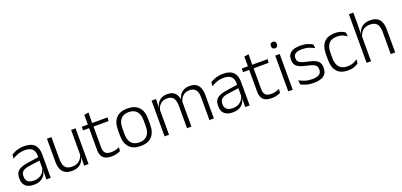

<svg xmlns="http://www.w3.org/2000/svg" viewBox="15 -1556 5154 2460"><g transform="rotate(-20 2592.0 -326.0)"><path d="M362.5 0 365.5 -121.5 363 -131V-288.5V-321Q363 -384 331.2 -415.2Q299.5 -446.5 231.5 -446.5Q178.5 -446.5 135 -430.5Q91.5 -414.5 58.5 -394L64.5 -447.5Q82.5 -459 108 -470.8Q133.5 -482.5 166.8 -490.2Q200 -498 240 -498Q289 -498 323.8 -486Q358.5 -474 380.5 -451Q402.5 -428 412.8 -395.5Q423 -363 423 -322.5V0ZM191.5 10.5Q119 10.5 80.2 -24.5Q41.5 -59.5 41.5 -125V-138Q41.5 -202.5 81.2 -235.2Q121 -268 210 -281L373 -305L376 -259L217.5 -236.5Q155.5 -227.5 128.5 -205.8Q101.5 -184 101.5 -141.5V-132.5Q101.5 -87.5 129 -64Q156.5 -40.5 209.5 -40.5Q255 -40.5 287.2 -57Q319.5 -73.5 339.2 -101.2Q359 -129 365.5 -163.5L377.5 -120.5H365Q359 -86 338.8 -56Q318.5 -26 282.2 -7.8Q246 10.5 191.5 10.5Z M609.5 -487.5V-181.5Q609.5 -138.5 621.2 -106.8Q633 -75 660 -57.8Q687 -40.5 732.5 -40.5Q775 -40.5 805.8 -56.8Q836.5 -73 855.8 -101.2Q875 -129.5 881.5 -164.5L894 -120H880.5Q874 -84.5 853.2 -54.8Q832.5 -25 797.2 -7.2Q762 10.5 711.5 10.5Q653 10.5 617.2 -11.5Q581.5 -33.5 565 -75Q548.5 -116.5 548.5 -175.5V-487.5ZM938.5 -487.5V0H878L881 -120.5L878 -123.5V-487.5Z M1253 9.5Q1199.5 9.5 1166.2 -6.5Q1133 -22.5 1117.8 -55.5Q1102.5 -88.5 1102.5 -137.5V-455.5H1162.5V-144.5Q1162.5 -93 1186.2 -68.2Q1210 -43.5 1266.5 -43.5Q1296.5 -43.5 1324.8 -50.5Q1353 -57.5 1378 -70.5L1372.5 -17.5Q1349 -5 1317.5 2.2Q1286 9.5 1253 9.5ZM1019 -429.5V-478.5H1372.5L1367 -429.5ZM1103 -471.5 1102.5 -611.5 1164 -621 1161 -471.5Z M1647.5 12Q1546.5 12 1494 -43.8Q1441.5 -99.5 1441.5 -204.5V-284Q1441.5 -388.5 1494 -444Q1546.5 -499.5 1647.5 -499.5Q1748.5 -499.5 1801 -444Q1853.5 -388.5 1853.5 -284V-204.5Q1853.5 -99.5 1801 -43.8Q1748.5 12 1647.5 12ZM1647.5 -38Q1718.5 -38 1755.8 -80Q1793 -122 1793 -201V-287.5Q1793 -366 1755.8 -408Q1718.5 -450 1647.5 -450Q1576.5 -450 1539.5 -408Q1502.5 -366 1502.5 -287.5V-201Q1502.5 -122 1539.5 -80Q1576.5 -38 1647.5 -38Z M2586.5 0V-307Q2586.5 -350.5 2575.8 -381.8Q2565 -413 2540.5 -429.8Q2516 -446.5 2474.5 -446.5Q2436.5 -446.5 2407.8 -430.8Q2379 -415 2361.5 -387.5Q2344 -360 2337.5 -325.5L2326 -371H2334.5Q2341 -404.5 2360.8 -433.2Q2380.5 -462 2414 -479.8Q2447.5 -497.5 2495.5 -497.5Q2550 -497.5 2583.5 -475.8Q2617 -454 2632 -412.8Q2647 -371.5 2647 -313.5V0ZM1975 0V-487.5H2035.5L2032.5 -366.5L2035.5 -363.5V0ZM2281 0V-307Q2281 -350 2270.2 -381.5Q2259.5 -413 2235 -429.8Q2210.5 -446.5 2169.5 -446.5Q2130.5 -446.5 2101.8 -430.5Q2073 -414.5 2055.8 -386.5Q2038.5 -358.5 2032 -322.5L2018.5 -367.5H2033Q2039.5 -403.5 2058.5 -432.8Q2077.5 -462 2110.5 -479.8Q2143.5 -497.5 2190 -497.5Q2257.5 -497.5 2292.8 -463Q2328 -428.5 2337.5 -360.5Q2339.5 -350 2340.2 -338.8Q2341 -327.5 2341 -316V0Z M3074 0 3077 -121.5 3074.5 -131V-288.5V-321Q3074.5 -384 3042.8 -415.2Q3011 -446.5 2943 -446.5Q2890 -446.5 2846.5 -430.5Q2803 -414.5 2770 -394L2776 -447.5Q2794 -459 2819.5 -470.8Q2845 -482.5 2878.2 -490.2Q2911.5 -498 2951.5 -498Q3000.5 -498 3035.2 -486Q3070 -474 3092 -451Q3114 -428 3124.2 -395.5Q3134.5 -363 3134.5 -322.5V0ZM2903 10.5Q2830.5 10.5 2791.8 -24.5Q2753 -59.5 2753 -125V-138Q2753 -202.5 2792.8 -235.2Q2832.5 -268 2921.5 -281L3084.5 -305L3087.5 -259L2929 -236.5Q2867 -227.5 2840 -205.8Q2813 -184 2813 -141.5V-132.5Q2813 -87.5 2840.5 -64Q2868 -40.5 2921 -40.5Q2966.5 -40.5 2998.8 -57Q3031 -73.5 3050.8 -101.2Q3070.5 -129 3077 -163.5L3089 -120.5H3076.5Q3070.5 -86 3050.2 -56Q3030 -26 2993.8 -7.8Q2957.5 10.5 2903 10.5Z M3435.5 9.5Q3382 9.5 3348.8 -6.5Q3315.5 -22.5 3300.2 -55.5Q3285 -88.5 3285 -137.5V-455.5H3345V-144.5Q3345 -93 3368.8 -68.2Q3392.5 -43.5 3449 -43.5Q3479 -43.5 3507.2 -50.5Q3535.5 -57.5 3560.5 -70.5L3555 -17.5Q3531.5 -5 3500 2.2Q3468.5 9.5 3435.5 9.5ZM3201.5 -429.5V-478.5H3555L3549.5 -429.5ZM3285.5 -471.5 3285 -611.5 3346.5 -621 3343.5 -471.5Z M3661 0V-487.5H3722V0ZM3691.5 -576.5Q3671.5 -576.5 3661.2 -587.5Q3651 -598.5 3651 -619V-622.5Q3651 -642.5 3661.2 -653.5Q3671.5 -664.5 3691.5 -664.5Q3712 -664.5 3722 -653.5Q3732 -642.5 3732 -622.5V-619Q3732 -598.5 3722 -587.5Q3712 -576.5 3691.5 -576.5Z M4009 10.5Q3950 10.5 3907 -3Q3864 -16.5 3835.5 -32L3829.5 -89.5Q3865.5 -69.5 3908.5 -55.5Q3951.5 -41.5 4006.5 -41.5Q4067 -41.5 4099 -62.2Q4131 -83 4131 -124V-131Q4131 -157.5 4119.5 -174.8Q4108 -192 4078.5 -204.8Q4049 -217.5 3995 -228.5Q3933.5 -241.5 3898 -258.8Q3862.5 -276 3847.5 -302.5Q3832.5 -329 3832.5 -368V-373Q3832.5 -433.5 3875.2 -465.8Q3918 -498 4003.5 -498Q4060.5 -498 4102 -484.5Q4143.5 -471 4169.5 -454L4175.5 -401.5Q4143.5 -421 4102.5 -434.2Q4061.5 -447.5 4008.5 -447.5Q3968 -447.5 3942.2 -438.5Q3916.5 -429.5 3904.2 -412.5Q3892 -395.5 3892 -372.5V-368Q3892 -342 3903.5 -324.8Q3915 -307.5 3944 -295.5Q3973 -283.5 4024 -273.5Q4087 -260.5 4123.5 -243.5Q4160 -226.5 4175.5 -200Q4191 -173.5 4191 -132.5V-123.5Q4191 -57.5 4144.5 -23.5Q4098 10.5 4009 10.5Z M4476.5 10.5Q4376.5 10.5 4327 -45Q4277.5 -100.5 4277.5 -203V-285Q4277.5 -387.5 4327 -442.8Q4376.5 -498 4476.5 -498Q4509 -498 4534.8 -491.8Q4560.5 -485.5 4580.5 -475.8Q4600.5 -466 4613.5 -455.5L4619.5 -401Q4596 -420 4563.2 -433.5Q4530.5 -447 4484.5 -447Q4411.5 -447 4375 -405Q4338.5 -363 4338.5 -284V-204.5Q4338.5 -126 4375 -83.8Q4411.5 -41.5 4485 -41.5Q4532 -41.5 4565.5 -55.2Q4599 -69 4623.5 -88L4617.5 -32.5Q4596.5 -16.5 4561.5 -3Q4526.5 10.5 4476.5 10.5Z M5058.5 0V-306Q5058.5 -349.5 5046.8 -381Q5035 -412.5 5008 -429.5Q4981 -446.5 4935.5 -446.5Q4893.5 -446.5 4862.5 -430.5Q4831.5 -414.5 4812.8 -386.5Q4794 -358.5 4787 -323L4771.5 -367.5H4788Q4794.5 -403.5 4815.2 -432.8Q4836 -462 4871 -479.8Q4906 -497.5 4956.5 -497.5Q5015.5 -497.5 5051 -475.5Q5086.5 -453.5 5102.8 -412.2Q5119 -371 5119 -312V0ZM4729.5 0V-663H4790V-501L4787.5 -361L4790 -356V0Z"/></g></svg>

Font: Anek Bangla Medium Light
Style: Regular
Weight: 300
Version: Version 1.003